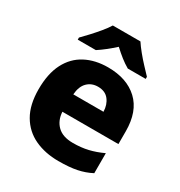

<svg xmlns="http://www.w3.org/2000/svg" viewBox="-181 -893 968 1030"><g transform="rotate(30 303.5 -378.0)"><path d="M310 -559Q427 -559 495 -495.5Q563 -432 563 -309V-230H216Q219 -177 252 -145Q285 -113 348 -113Q399 -113 441.5 -123Q484 -133 529 -154V-30Q489 -9 443 0.5Q397 10 329 10Q247 10 182.5 -20Q118 -50 81.5 -112.5Q45 -175 45 -271Q45 -368 78 -432Q111 -496 171 -527.5Q231 -559 310 -559ZM315 -442Q276 -442 250 -416.5Q224 -391 220 -340H407Q406 -383 383 -412.5Q360 -442 315 -442ZM390 -766Q405 -743 427.5 -715.5Q450 -688 474 -662.5Q498 -637 515 -619V-606H404Q378 -621 354 -640Q330 -659 304 -683Q277 -659 254.5 -641Q232 -623 206 -606H94V-619Q113 -638 136.5 -663.5Q160 -689 182.5 -716Q205 -743 219 -766Z"/></g></svg>

Font: Noto Sans Georgian ExtraBold
Style: Regular
Weight: 800
Designer: Monotype Design Team, Akaki Razmadze
Foundry: Google LLC
Version: Version 2.005; ttfautohint (v1.8.4.7-5d5b)